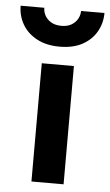

<svg xmlns="http://www.w3.org/2000/svg" viewBox="-78 -710 427 744"><g transform="rotate(5 135.0 -337.5)"><path d="M64 -675Q64 -659 72 -644.5Q80 -630 96 -620.5Q112 -611 136 -611Q160 -611 175.5 -620.5Q191 -630 199 -644.5Q207 -659 207 -675H298Q298 -636 279.5 -603Q261 -570 225 -550Q189 -530 136 -530Q84 -530 47 -550Q10 -570 -9 -603Q-28 -636 -28 -675ZM198 -460V0H73V-460Z"/></g></svg>

Font: Venryn Sans SemiBold
Style: Regular
Weight: 600
Designer: Owen Earl, indestructible type* (font) & Cristiano Sobral (main changes)
Version: Version 3.60;October 28, 2020;FontCreator 13.0.0.2681 64-bit